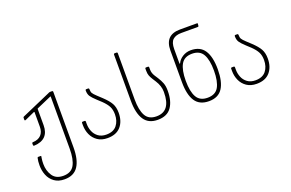

<svg xmlns="http://www.w3.org/2000/svg" viewBox="-111 -1115 2662 1758"><g transform="rotate(-20 1220.5 -236.0)"><path d="M92 30Q92 -12 99 -40Q101 -48 106 -48H131Q136 -48 136 -44Q136 -41 132.5 -21.5Q129 -2 129 30Q129 95 161.5 144.5Q194 194 266 194Q342 194 373 139Q404 84 404 -20V-526Q404 -532 399 -529L255 -466Q253 -465 253 -462V-303Q253 -234 216.5 -197Q180 -160 109 -157Q99 -157 99 -167V-181Q99 -191 109 -191Q160 -193 188 -222Q216 -251 216 -303V-444Q216 -449 210 -447L117 -405Q111 -403 110 -403Q104 -403 104 -411V-429Q104 -434 105.5 -436Q107 -438 111 -440L390 -562Q392 -563 399.5 -566.5Q407 -570 413 -570H431Q441 -570 441 -560V-20Q441 101 399 164.5Q357 228 266 228Q206 228 167 199.5Q128 171 110 126Q92 81 92 30Z M591 -179V-202Q591 -212 601 -212H618Q628 -212 628 -202V-178Q628 -142 642 -107Q656 -72 687 -49Q718 -26 765 -26Q834 -26 867.5 -68Q901 -110 901 -175Q901 -219 885 -250.5Q869 -282 831 -319L791 -356Q752 -392 738 -413.5Q724 -435 724 -470Q724 -480 734 -480H750Q760 -480 760 -470Q760 -445 768 -431Q776 -417 804 -391L847 -351Q897 -304 917.5 -267Q938 -230 938 -176Q938 -93 894 -42.5Q850 8 765 8Q707 8 668 -19Q629 -46 610 -88.5Q591 -131 591 -179Z M1080 -240V-690Q1080 -700 1090 -700H1107Q1117 -700 1117 -690V-240Q1117 -137 1147.5 -81.5Q1178 -26 1254 -26Q1392 -26 1392 -210V-216Q1392 -272 1356 -328L1335 -361Q1321 -383 1313.5 -402Q1306 -421 1306 -450V-470Q1306 -480 1316 -480H1333Q1343 -480 1343 -470V-449Q1343 -415 1363 -384L1385 -350Q1405 -319 1417 -288.5Q1429 -258 1429 -215V-210Q1429 -110 1387 -51Q1345 8 1254 8Q1164 8 1122 -55.5Q1080 -119 1080 -240Z M1726 -700H1889Q1895 -700 1897 -698.5Q1899 -697 1898 -693L1896 -673Q1895 -669 1893.5 -667.5Q1892 -666 1888 -666H1727Q1672 -666 1643.5 -640Q1615 -614 1615 -549V-420Q1615 -407 1616.5 -405Q1618 -403 1622 -410Q1637 -443 1673 -465.5Q1709 -488 1753 -488Q1844 -488 1885.5 -424.5Q1927 -361 1927 -240Q1927 -119 1885.5 -55.5Q1844 8 1753 8Q1661 8 1619.5 -55.5Q1578 -119 1578 -240V-549Q1578 -700 1726 -700ZM1752 -26Q1828 -26 1859 -80.5Q1890 -135 1890 -240Q1890 -345 1859 -399.5Q1828 -454 1753 -454Q1677 -454 1646 -399Q1615 -344 1615 -240Q1615 -135 1646 -80.5Q1677 -26 1752 -26Z M2044 -179V-202Q2044 -212 2054 -212H2071Q2081 -212 2081 -202V-178Q2081 -142 2095 -107Q2109 -72 2140 -49Q2171 -26 2218 -26Q2287 -26 2320.5 -68Q2354 -110 2354 -175Q2354 -219 2338 -250.5Q2322 -282 2284 -319L2244 -356Q2205 -392 2191 -413.5Q2177 -435 2177 -470Q2177 -480 2187 -480H2203Q2213 -480 2213 -470Q2213 -445 2221 -431Q2229 -417 2257 -391L2300 -351Q2350 -304 2370.5 -267Q2391 -230 2391 -176Q2391 -93 2347 -42.5Q2303 8 2218 8Q2160 8 2121 -19Q2082 -46 2063 -88.5Q2044 -131 2044 -179Z"/></g></svg>

Font: Barlow GEO Extra Light
Style: Regular
Weight: 200
Designer: Jeremy Tribby
Foundry: Tribby Type
Version: Version 1.408